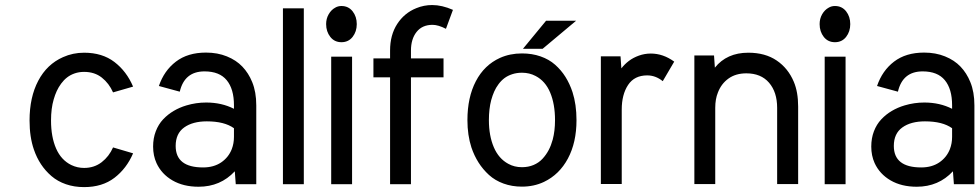

<svg xmlns="http://www.w3.org/2000/svg" viewBox="-20 -745 3963 777"><path d="M320.3 -65.4Q361.3 -65.4 391.4 -88.6Q421.4 -111.8 437.5 -148.4L518.6 -124.5Q492.2 -63 443.1 -25.4Q394 12.2 320.3 12.2Q280.3 12.2 246.6 0.5Q212.9 -11.2 188.2 -32.5Q163.6 -53.7 146 -80.3Q128.4 -106.9 117.2 -139.6Q99.6 -190.4 99.6 -257.3Q99.6 -351.6 134.8 -418.2Q169.9 -484.9 234.9 -513.7Q274.9 -531.7 320.3 -531.7Q394 -531.7 443.1 -494.1Q492.2 -456.5 518.6 -394.5L437.5 -371.1Q421.4 -407.7 392.1 -430.9Q362.8 -454.1 320.3 -454.1Q299.8 -454.1 282.2 -448Q264.6 -441.9 251.5 -431.6Q238.3 -421.4 227.5 -406.7Q216.8 -392.1 209.7 -376.7Q202.6 -361.3 197.3 -342.8Q186.5 -306.2 186.5 -257.3Q186.5 -190.9 207 -144Q227.5 -97.2 268.6 -77.1Q293 -65.4 320.3 -65.4Z M807.6 -456.1Q726.6 -456.1 707.5 -374L623 -397Q644 -459 691.9 -495.6Q739.7 -532.2 813.5 -532.2Q860.4 -532.2 898.2 -516.8Q936 -501.5 960.9 -475.3Q985.8 -449.2 1000.5 -413.1Q1017.1 -373 1017.1 -318.4V0.5H934.1L930.2 -51.8Q872.1 10.7 783.7 10.7Q722.2 10.7 678 -14.9Q633.8 -40.5 613.3 -85Q599.6 -115.2 599.6 -151.9Q599.6 -185.5 610.4 -213.6Q621.1 -241.7 640.1 -262Q659.2 -282.2 682.9 -296.1Q706.5 -310.1 734.4 -318.4Q773.4 -330.1 814.5 -330.1Q877 -330.1 926.8 -304.7V-319.3Q926.8 -384.8 897.5 -420.4Q868.2 -456.1 807.6 -456.1ZM816.9 -253.9Q759.8 -253.9 725.3 -229.2Q690.9 -204.6 690.9 -154.3Q690.9 -67.4 801.8 -67.4Q844.7 -67.4 874.8 -87.6Q904.8 -107.9 918 -141.6Q926.8 -164.6 926.8 -190.9V-226.1Q888.2 -253.9 816.9 -253.9Z M1125 0.5V-711.4H1209.5V0.5Z M1299.8 -647.5Q1299.8 -669.4 1310.1 -687.3Q1320.3 -705.1 1336.4 -713.9Q1347.7 -720.7 1361.8 -720.7Q1390.1 -720.7 1407 -699.2Q1423.8 -677.7 1423.8 -647.5Q1423.8 -617.2 1407 -595.7Q1390.1 -574.2 1361.8 -574.2Q1333.5 -574.2 1316.7 -595.7Q1299.8 -617.2 1299.8 -647.5ZM1404.8 0.5H1320.3V-515.6H1404.8Z M1784.7 -628.4Q1753.4 -644.5 1730.5 -644.5Q1688.5 -644.5 1665.8 -615.7Q1643.1 -586.9 1643.1 -540.5V-508.8H1774.9V-432.1H1643.1V0.5H1558.6V-432.1H1491.2V-508.8H1558.6V-540.5Q1558.6 -603.5 1587.4 -647.9Q1616.2 -692.4 1664.6 -711.9Q1695.3 -724.6 1729 -724.6Q1768.6 -724.6 1813 -705.1Z M2175.8 -547.4H2096.2L2189.9 -661.1H2311.5ZM2313 -258.8Q2313 -168.5 2278.3 -103.5Q2243.7 -38.6 2181.2 -8.8Q2140.6 10.3 2092.3 10.3Q2051.8 10.3 2017.6 -2.2Q1983.4 -14.6 1958.7 -37.1Q1934.1 -59.6 1916.5 -87.4Q1898.9 -115.2 1887.7 -148.4Q1871.6 -198.2 1871.6 -258.8Q1871.6 -351.1 1905.8 -416.5Q1939.9 -481.9 2003.4 -510.7Q2043.9 -528.8 2092.3 -528.8Q2133.3 -528.8 2167.5 -516.8Q2201.7 -504.9 2226.3 -483.2Q2251 -461.4 2268.3 -433.8Q2285.6 -406.2 2296.9 -372.1Q2313 -322.3 2313 -258.8ZM2226.1 -258.8Q2226.1 -323.7 2206.5 -370.4Q2187 -417 2147.5 -437.5Q2122.6 -450.7 2092.3 -450.7Q2071.3 -450.7 2053.2 -444.8Q2035.2 -439 2021.7 -429Q2008.3 -418.9 1997.6 -404.5Q1986.8 -390.1 1980 -374.5Q1973.1 -358.9 1967.8 -339.8Q1958.5 -304.2 1958.5 -258.8Q1958.5 -195.8 1978.3 -149.4Q1998 -103 2037.1 -82Q2061.5 -68.4 2092.3 -68.4Q2118.2 -68.4 2139.4 -77.4Q2160.6 -86.4 2175.5 -102.5Q2190.4 -118.7 2200.4 -137.7Q2210.4 -156.7 2216.8 -180.2Q2226.1 -215.3 2226.1 -258.8Z M2662.1 -416.5Q2633.3 -439.9 2599.1 -439.9Q2547.4 -439.9 2521.7 -401.1Q2496.1 -362.3 2496.1 -301.8V-0.5H2411.6V-517.1H2491.2L2494.6 -468.3Q2507.8 -485.4 2525.1 -498.5Q2542.5 -511.7 2565.7 -520Q2588.9 -528.3 2613.8 -528.3Q2663.6 -528.3 2708.5 -495.6Z M2873 -471.2Q2921.4 -531.7 3008.3 -531.7Q3076.7 -531.7 3123 -500.2Q3169.4 -468.8 3192.4 -414.1Q3210 -372.6 3210 -313.5V0H3125V-308.6Q3125 -372.1 3092.3 -410.2Q3059.6 -448.2 3000.5 -448.2Q2957.5 -448.2 2928.2 -427.2Q2898.9 -406.2 2885.3 -370.6Q2874.5 -344.2 2874.5 -308.6V0H2790V-520.5H2869.6Z M3296.9 -647.5Q3296.9 -669.4 3307.1 -687.3Q3317.4 -705.1 3333.5 -713.9Q3344.7 -720.7 3358.9 -720.7Q3387.2 -720.7 3404.1 -699.2Q3420.9 -677.7 3420.9 -647.5Q3420.9 -617.2 3404.1 -595.7Q3387.2 -574.2 3358.9 -574.2Q3330.6 -574.2 3313.7 -595.7Q3296.9 -617.2 3296.9 -647.5ZM3401.9 0.5H3317.4V-515.6H3401.9Z M3713.9 -456.1Q3632.8 -456.1 3613.8 -374L3529.3 -397Q3550.3 -459 3598.1 -495.6Q3646 -532.2 3719.7 -532.2Q3766.6 -532.2 3804.4 -516.8Q3842.3 -501.5 3867.2 -475.3Q3892.1 -449.2 3906.7 -413.1Q3923.3 -373 3923.3 -318.4V0.5H3840.3L3836.4 -51.8Q3778.3 10.7 3689.9 10.7Q3628.4 10.7 3584.2 -14.9Q3540 -40.5 3519.5 -85Q3505.9 -115.2 3505.9 -151.9Q3505.9 -185.5 3516.6 -213.6Q3527.3 -241.7 3546.4 -262Q3565.4 -282.2 3589.1 -296.1Q3612.8 -310.1 3640.6 -318.4Q3679.7 -330.1 3720.7 -330.1Q3783.2 -330.1 3833 -304.7V-319.3Q3833 -384.8 3803.7 -420.4Q3774.4 -456.1 3713.9 -456.1ZM3723.1 -253.9Q3666 -253.9 3631.6 -229.2Q3597.2 -204.6 3597.2 -154.3Q3597.2 -67.4 3708 -67.4Q3751 -67.4 3781 -87.6Q3811 -107.9 3824.2 -141.6Q3833 -164.6 3833 -190.9V-226.1Q3794.4 -253.9 3723.1 -253.9Z"/></svg>

Font: Meera Inimai
Style: Regular
Weight: 400
Version: 2.0.0+20160526